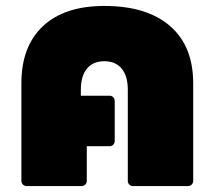

<svg xmlns="http://www.w3.org/2000/svg" viewBox="-20 -626 722 646"><path d="M70 0Q62 0 57 -5Q52 -10 52 -18V-346Q52 -470 124.5 -538Q197 -606 331 -606Q474 -606 552 -538.5Q630 -471 630 -346V-18Q630 -10 625 -5Q620 0 612 0H428Q420 0 415 -5Q410 -10 410 -18V-324Q410 -370 389.5 -395Q369 -420 331 -420Q293 -420 272.5 -395Q252 -370 252 -324V-304H348Q356 -304 361 -299Q366 -294 366 -286V-152Q366 -144 361 -139Q356 -134 348 -134H272V-18Q272 -10 267 -5Q262 0 254 0Z"/></svg>

Font: LINE Seed Sans TH App Heavy
Style: Regular
Weight: 900
Designer: Dalton Maag Ltd | Thai characters by Cadson Demak Co.,Ltd.
Foundry: Dalton Maag Ltd
Version: Version 1.003